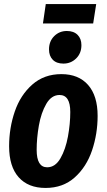

<svg xmlns="http://www.w3.org/2000/svg" viewBox="-20 -912 527 948"><path d="M25 -190Q25 -280 53 -361.5Q81 -443 139.5 -494.5Q198 -546 283 -546Q368 -546 415 -492.5Q462 -439 462 -340Q462 -251 434.5 -169.5Q407 -88 349 -36Q291 16 205 16Q119 16 72 -37Q25 -90 25 -190ZM327 -359Q327 -443 274 -443Q234 -443 208.5 -399Q183 -355 172 -292.5Q161 -230 161 -172Q161 -86 213 -86Q253 -86 278.5 -130.5Q304 -175 315.5 -238Q327 -301 327 -359ZM222 -668Q222 -708 247.5 -733.5Q273 -759 310 -759Q344 -759 363 -740Q382 -721 382 -689Q382 -649 356 -623.5Q330 -598 293 -598Q259 -598 240.5 -617Q222 -636 222 -668ZM192 -796 206 -892H455L440 -796Z"/></svg>

Font: Fira Sans Compressed SemiBold
Style: Italic
Weight: 600
Width: 1
Italic angle: -8°
Designer: bBox Type GmbH & Carrois Corporate GbR & Edenspiekermann AG
Foundry: bBox Type GmbH & Carrois Corporate GbR & Edenspiekermann AG
Version: Version 4.301